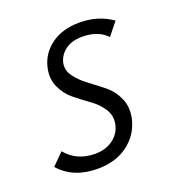

<svg xmlns="http://www.w3.org/2000/svg" viewBox="-88 -489 515 565"><g transform="rotate(-20 170.0 -206.5)"><path d="M125 5Q49 5 6 -44L42 -80Q76 -39 133 -39Q167 -39 190 -56.5Q213 -74 218 -101Q223 -126 209.5 -147.5Q196 -169 173 -185.5Q150 -202 127.5 -220Q105 -238 92.5 -265.5Q80 -293 88 -327Q98 -368 133 -393Q168 -418 221 -418Q279 -418 323 -387L291 -347Q264 -376 214 -376Q182 -376 162 -361.5Q142 -347 136 -324Q131 -301 145.5 -281Q160 -261 183 -244Q206 -227 229 -208.5Q252 -190 264.5 -161.5Q277 -133 269 -98Q258 -52 220 -23.5Q182 5 125 5Z"/></g></svg>

Font: EauTestInfant Semilight
Style: Italic
Weight: 300
Italic angle: -12°
Designer: Christian Thalmann (Catharsis Fonts)
Version: Version 0.001;PS 000.001;hotconv 1.0.88;makeotf.lib2.5.64775